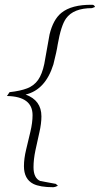

<svg xmlns="http://www.w3.org/2000/svg" viewBox="-20 -660 417 802"><path d="M203 122Q147 122 119 108Q80 88 80 34Q80 3 89 -34.5Q98 -72 107 -110Q116 -148 116 -179Q116 -257 9 -259L20 -275Q65 -280 93.5 -291Q122 -302 139 -326Q156 -350 165 -393L187 -516Q202 -578 236 -606Q279 -641 364 -640H366Q373 -640 377 -631L364 -626Q287 -626 256 -583Q235 -554 221 -474Q219 -460 214.5 -439.5Q210 -419 203 -391Q170 -285 87 -265Q153 -241 153 -174Q153 -144 144.5 -107Q136 -70 128 -32Q120 6 120 38Q120 84 148 96L213 108L222 116Q209 122 203 122Z"/></svg>

Font: Alex Brush
Style: Regular
Weight: 400
Designer: Robert E. Leuschke
Foundry: Robert E. Leuschke
Version: Version 1.111; ttfautohint (v1.8.4.7-5d5b)